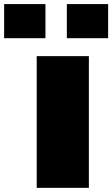

<svg xmlns="http://www.w3.org/2000/svg" viewBox="-122 -904 540 924"><path d="M305.7 0H54.7V-633.8H305.7ZM96.7 -884.3V-720.2H-102.1V-884.3ZM398.4 -884.3V-720.2H199.7V-884.3Z"/></svg>

Font: Coda Caption ExtraBold
Style: Regular
Weight: 800
Designer: vernon adams
Foundry: vernon adams
Version: Version 1.002